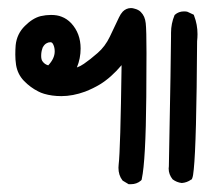

<svg xmlns="http://www.w3.org/2000/svg" viewBox="-20 -274 540 478"><path d="M274.9 143.6Q274.9 139.2 275.4 135.7Q279.8 100.1 282.7 -111.8Q256.8 -81.1 229 -64Q211.9 -53.7 191.9 -45.9Q161.1 -34.7 132.8 -34.7Q109.4 -34.7 89.8 -40.5Q81.5 -43 75.2 -46.4Q55.7 -56.2 39.8 -72.5Q23.9 -88.9 20 -112.3Q18.1 -125.5 18.1 -137.9Q18.1 -150.4 19 -161.6Q22 -189.9 42 -209.5Q61.5 -229 81.5 -233.9Q94.2 -236.8 106.9 -236.8Q122.6 -236.8 133.3 -232.4Q146.5 -227.5 157.2 -216.3Q180.7 -190.9 180.7 -153.3Q180.7 -128.4 171.4 -106Q181.6 -109.9 189 -115.2Q204.1 -125.5 223.1 -142.1Q241.7 -158.2 253.4 -182.6L276.4 -231Q280.3 -239.3 285.6 -245.1Q294.4 -253.9 306.2 -253.9Q310.5 -253.9 314.9 -252.4Q324.7 -250 330.3 -244.4Q335.9 -238.8 338.9 -231.9Q341.8 -225.1 342.8 -216.3Q344.7 -199.2 344.7 -142.1Q344.7 -85 344.2 -32.7Q342.8 126 333 171.4L332.5 173.8L330.6 175.8Q320.3 184.6 305.7 184.6Q303.7 184.6 300.3 184.6L285.6 175.8L284.7 174.8Q274.9 162.1 274.9 143.6ZM405.8 -184.1V-192.4Q405.8 -215.3 414.6 -236.3L415.5 -237.3Q424.8 -245.6 438 -245.6Q444.3 -245.6 446.8 -244.6L462.4 -237.3L463.4 -234.4Q471.7 -212.9 471.7 -189Q471.7 -180.2 470.7 -171.4Q469.2 82.5 462.4 147.5Q460.9 164.6 458.5 169.9L457.5 172.4L455.6 173.3Q445.3 180.7 432.6 181.6Q419.9 180.2 409.7 172.4Q399.9 160.2 399.9 145.5Q399.9 143.1 400.4 140.1Q405.8 -142.6 405.8 -184.1ZM116.2 -146Q116.2 -154.8 113.3 -161.6Q110.4 -168.9 106 -168.9Q100.6 -168.9 96.7 -166.7Q92.8 -164.6 91.6 -163.1Q90.3 -161.6 89.6 -160.9Q88.9 -160.2 88.4 -159.2Q87.9 -158.2 87.2 -157.2Q86.4 -156.2 85.9 -155Q85.4 -153.8 85.4 -152.8Q82.5 -145 82.5 -134.8Q82.5 -125 86.4 -120.6Q91.3 -113.8 100.1 -111.3Q116.2 -128.4 116.2 -146Z"/></svg>

Font: Bakudai
Style: Bold
Weight: 700
Version: Version 1.48